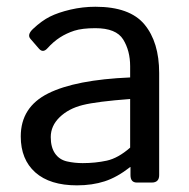

<svg xmlns="http://www.w3.org/2000/svg" viewBox="-20 -541 561 569"><path d="M41.5 -136.7Q41.5 -223.6 122.8 -264.2Q204.1 -304.7 365.7 -311.5V-344.7Q365.7 -390.6 345 -424.1Q324.2 -457.5 262.7 -457.5Q223.6 -457.5 200.2 -450Q176.8 -442.4 157.5 -429.9Q138.2 -417.5 120.6 -397.9Q107.4 -383.3 95.7 -396.5L70.3 -425.8Q59.6 -438 77.6 -455.1Q103.5 -479.5 127.9 -491.7Q152.3 -503.9 188.7 -512.5Q225.1 -521 262.7 -521Q364.7 -521 408.2 -468.5Q451.7 -416 451.7 -324.7V-22Q451.7 0 429.7 0H385.7Q366.7 0 366.7 -22V-45.9H365.7Q327.1 -15.6 290.3 -3.7Q253.4 8.3 208 8.3Q127.9 8.3 84.7 -30Q41.5 -68.4 41.5 -136.7ZM130.4 -134.8Q130.4 -104.5 143.1 -86.2Q155.8 -67.9 178.2 -62.7Q200.7 -57.6 225.1 -57.6Q262.7 -57.6 296.4 -64.9Q330.1 -72.3 365.7 -103.5V-247.6Q267.1 -240.2 225.1 -229.7Q183.1 -219.2 156.7 -193.6Q130.4 -168 130.4 -134.8Z"/></svg>

Font: Istok
Style: Regular
Weight: 500
Designer: Andrey V. Panov
Foundry: Andrey V. Panov
Version: Version 1.0.3